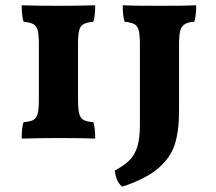

<svg xmlns="http://www.w3.org/2000/svg" viewBox="-20 -522 817 726"><path d="M69 -60Q94 -62 106 -68.5Q118 -75 122.5 -92.5Q127 -110 127 -146V-356Q127 -391 122.5 -407.5Q118 -424 106.5 -430.5Q95 -437 69 -440Q62 -462 62 -502Q120 -500 204 -500Q268 -500 340 -502Q340 -461 333 -440Q307 -437 295.5 -430.5Q284 -424 279.5 -407.5Q275 -391 275 -356V-146Q275 -110 279.5 -92.5Q284 -75 296 -68.5Q308 -62 333 -60Q340 -40 340 2Q282 0 210 0Q136 0 62 2Q62 -39 69 -60ZM442 184Q419 165 414 123Q449 104 469 84.5Q489 65 499 33.5Q509 2 509 -50V-353Q509 -390 504.5 -407Q500 -424 488.5 -430.5Q477 -437 451 -440Q444 -462 444 -502Q477 -500 583 -500Q688 -500 722 -502Q722 -465 715 -440Q689 -438 677 -429.5Q665 -421 661 -404Q657 -387 657 -353V-101Q657 -26 640.5 25Q624 76 577 115.5Q530 155 442 184Z"/></svg>

Font: Vollkorn SC
Style: Bold
Weight: 700
Designer: Friedrich Althausen
Foundry: Friedrich Althausen
Version: Version 4.015